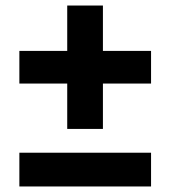

<svg xmlns="http://www.w3.org/2000/svg" viewBox="-20 -674 616 694"><path d="M223 -208V-372H50V-490H223V-654H352V-490H526V-372H352V-208ZM50 0V-122H526V0Z"/></svg>

Font: MuseoModerno SemiBold
Style: Regular
Weight: 600
Designer: Pablo Cosgaya, Héctor Gatti, Marcela Romero, and the Authors of The MuseoModerno Project.
Foundry: Omnibus-Type Team
Version: Version 1.001